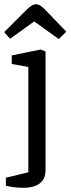

<svg xmlns="http://www.w3.org/2000/svg" viewBox="-33 -730 336 915"><path d="M77 165Q52 165 29 161.5Q6 158 -5 155V117L102 91V-411L23 -425V-466L161 -494L184 -485V83Q184 122 157 143.5Q130 165 77 165ZM247 -544 130 -628 15 -545 -13 -577 93 -683Q107 -697 118.5 -703.5Q130 -710 138 -710Q147 -710 156.5 -705Q166 -700 177 -689L283 -579Z"/></svg>

Font: Faustina Light
Style: Regular
Weight: 400
Version: Version 1.200